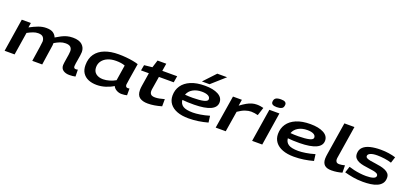

<svg xmlns="http://www.w3.org/2000/svg" viewBox="28 -1870 6253 2961"><g transform="rotate(20 3154.5 -390.0)"><path d="M1108 10Q1048 10 1008 -17.5Q968 -45 968 -101Q968 -116 972.5 -146.5Q977 -177 983 -213.5Q989 -250 994 -283.5Q999 -317 999 -338Q999 -380 974.5 -405Q950 -430 892 -430Q845 -430 802.5 -413.5Q760 -397 713 -369Q713 -363 712 -350.5Q711 -338 711 -332Q708 -309 704 -282.5Q700 -256 694.5 -219.5Q689 -183 681 -130Q673 -77 662 0H499Q524 -162 535.5 -240.5Q547 -319 547 -333Q547 -375 523.5 -403.5Q500 -432 442 -432Q401 -432 359.5 -416.5Q318 -401 268 -374L209 0H45L130 -541H279L267 -464Q341 -504 404.5 -527.5Q468 -551 532 -551Q607 -551 645.5 -524Q684 -497 699 -456Q745 -484 786.5 -505.5Q828 -527 871.5 -539Q915 -551 968 -551Q1072 -551 1121.5 -505Q1171 -459 1171 -389Q1171 -368 1166 -333.5Q1161 -299 1154.5 -262Q1148 -225 1143 -193.5Q1138 -162 1138 -146Q1138 -108 1173 -108Q1191 -108 1206 -113L1208 0Q1188 5 1160 7.5Q1132 10 1108 10Z M1965 10Q1921 10 1882 -12Q1843 -34 1827 -70Q1772 -35 1700.5 -12.5Q1629 10 1557 10Q1479 10 1419.5 -15Q1360 -40 1326 -91Q1292 -142 1292 -220Q1292 -330 1344.5 -403.5Q1397 -477 1492.5 -514Q1588 -551 1718 -551Q1778 -551 1840 -545.5Q1902 -540 1955.5 -530Q2009 -520 2044 -508Q2018 -350 2003 -255Q1988 -160 1988 -153Q1988 -108 2026 -108Q2041 -108 2054 -111V-1Q2038 4 2013 7Q1988 10 1965 10ZM1823 -164 1863 -419Q1834 -431 1796 -436.5Q1758 -442 1716 -442Q1639 -442 1581 -417.5Q1523 -393 1490 -348.5Q1457 -304 1457 -245Q1457 -178 1501.5 -142Q1546 -106 1620 -106Q1670 -106 1725 -122.5Q1780 -139 1823 -164Z M2622 -144 2621 -26Q2558 -8 2503 1Q2448 10 2395 10Q2311 10 2262 -25Q2213 -60 2213 -148Q2213 -178 2219 -215L2254 -435H2125L2142 -527L2274 -541L2313 -665H2456L2436 -541H2680L2662 -435H2419L2384 -220Q2383 -212 2382.5 -204.5Q2382 -197 2382 -190Q2382 -156 2401.5 -136.5Q2421 -117 2470 -117Q2504 -117 2541 -124.5Q2578 -132 2622 -144Z M3379 -35Q3304 -14 3224 -2Q3144 10 3062 10Q2954 10 2876 -19.5Q2798 -49 2756 -105Q2714 -161 2714 -238Q2714 -330 2762 -400.5Q2810 -471 2904 -511Q2998 -551 3135 -551Q3271 -551 3352 -508Q3433 -465 3433 -386Q3433 -304 3342 -262Q3251 -220 3075 -218Q3018 -217 2969 -219.5Q2920 -222 2880 -226Q2885 -162 2934.5 -129.5Q2984 -97 3097 -97Q3146 -97 3217 -108Q3288 -119 3365 -142ZM3121 -448Q3036 -448 2975 -413Q2914 -378 2891 -315Q2920 -312 2952.5 -311Q2985 -310 3020 -310Q3135 -311 3197.5 -326Q3260 -341 3260 -374Q3260 -410 3223.5 -429Q3187 -448 3121 -448ZM3066 -596 3248 -790H3409L3191 -596Z M3742 -541 3726 -439Q3781 -480 3824.5 -504.5Q3868 -529 3907 -540Q3946 -551 3987 -551Q4017 -551 4045.5 -546.5Q4074 -542 4096 -536L4053 -403Q4025 -410 3997 -414.5Q3969 -419 3942 -419Q3896 -419 3844 -401Q3792 -383 3729 -339L3674 0H3509L3596 -541Z M4308 -754Q4355 -754 4376 -740Q4397 -726 4397 -700Q4396 -649 4363.5 -633.5Q4331 -618 4284 -618Q4195 -618 4195 -672Q4196 -717 4223.5 -735.5Q4251 -754 4308 -754ZM4107 0 4193 -541H4358L4273 0Z M5110 -35Q5035 -14 4955 -2Q4875 10 4793 10Q4685 10 4607 -19.5Q4529 -49 4487 -105Q4445 -161 4445 -238Q4445 -330 4493 -400.5Q4541 -471 4635 -511Q4729 -551 4866 -551Q5002 -551 5083 -508Q5164 -465 5164 -386Q5164 -304 5073 -262Q4982 -220 4806 -218Q4749 -217 4700 -219.5Q4651 -222 4611 -226Q4616 -162 4665.5 -129.5Q4715 -97 4828 -97Q4877 -97 4948 -108Q5019 -119 5096 -142ZM4852 -448Q4767 -448 4706 -413Q4645 -378 4622 -315Q4651 -312 4683.5 -311Q4716 -310 4751 -310Q4866 -311 4928.5 -326Q4991 -341 4991 -374Q4991 -410 4954.5 -429Q4918 -448 4852 -448Z M5352 -740H5517L5434 -217Q5432 -209 5431 -199Q5430 -189 5430 -177Q5430 -155 5443.5 -138Q5457 -121 5492 -121Q5514 -121 5534.5 -125Q5555 -129 5582 -135L5584 -15Q5544 -4 5500.5 3Q5457 10 5409 10Q5332 10 5295.5 -24.5Q5259 -59 5259 -128Q5259 -147 5261.5 -167.5Q5264 -188 5267 -207Z M5622 -35 5656 -138Q5691 -126 5739.5 -115Q5788 -104 5840.5 -97.5Q5893 -91 5942 -91Q6014 -91 6057.5 -105.5Q6101 -120 6101 -151Q6101 -174 6079 -186.5Q6057 -199 6020.5 -205.5Q5984 -212 5940.5 -217.5Q5897 -223 5853 -231Q5809 -239 5773 -254.5Q5737 -270 5714.5 -297Q5692 -324 5692 -368Q5692 -434 5734 -474.5Q5776 -515 5850 -533Q5924 -551 6020 -551Q6091 -551 6152.5 -541.5Q6214 -532 6266 -516L6234 -416Q6186 -432 6121.5 -441Q6057 -450 6000 -450Q5925 -450 5886.5 -432Q5848 -414 5848 -386Q5848 -365 5870 -353.5Q5892 -342 5928.5 -335.5Q5965 -329 6009 -323.5Q6053 -318 6096.5 -309Q6140 -300 6176.5 -284.5Q6213 -269 6235.5 -243Q6258 -217 6258 -175Q6258 -119 6230.5 -83Q6203 -47 6156.5 -26.5Q6110 -6 6051 2Q5992 10 5928 10Q5839 10 5763 -3.5Q5687 -17 5622 -35Z"/></g></svg>

Font: Georama ExtraExtended SemiBold
Style: Italic
Weight: 600
Width: 8
Italic angle: -9°
Designer: Jean-Baptiste Levee
Foundry: Production Type
Version: Version 1.000